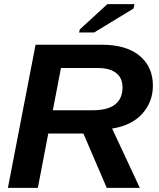

<svg xmlns="http://www.w3.org/2000/svg" viewBox="-20 -903 762 923"><path d="M493 0 381 -261H212L162 0H18L151 -688H469Q587 -688 651 -635Q715 -582 715 -491Q715 -412 662 -354Q610 -299 519 -285L652 0ZM426 -373Q498 -373 533.5 -401Q569 -429 569 -483Q569 -528 538.5 -552Q508 -576 451 -576H273L234 -373ZM360 -747 364 -762 496 -883H626L622 -862L433 -747Z"/></svg>

Font: Libra Sans Modern
Style: Bold Italic
Weight: 700
Italic angle: -12°
Foundry: Stefan Peev, Context Ltd
Version: Version 1.000